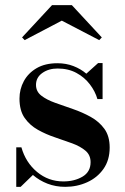

<svg xmlns="http://www.w3.org/2000/svg" viewBox="-20 -714 486 744"><path d="M43 10V-143H63Q79.5 -84.5 123.5 -47.8Q167.5 -11 225.5 -11Q268.5 -11 299.8 -29.5Q331 -48 331 -85.5Q331 -113.5 311 -130.2Q291 -147 259.8 -158.5Q228.5 -170 193.2 -181.8Q158 -193.5 126.8 -211Q95.5 -228.5 75.5 -257Q55.5 -285.5 55.5 -332Q55.5 -368.5 72.5 -399.8Q89.5 -431 122.2 -450Q155 -469 202.5 -469Q236 -469 264.5 -458Q293 -447 314.5 -428.5L360 -469.5H377.5V-330H357.5Q349 -360 328.2 -387.2Q307.5 -414.5 276 -431.5Q244.5 -448.5 203 -448.5Q168.5 -448.5 144 -431.2Q119.5 -414 119.5 -385Q119.5 -359.5 140 -343.5Q160.5 -327.5 193.2 -315.8Q226 -304 262.5 -291.5Q299 -279 331.5 -261Q364 -243 384.5 -214.8Q405 -186.5 405 -142.5Q405 -93.5 381 -59.5Q357 -25.5 317.8 -7.8Q278.5 10 232.5 10Q196 10 164.2 -2.2Q132.5 -14.5 107.5 -36L60 10ZM75.5 -558.5 65.5 -569 181.5 -694H258.5L374.5 -569L364.5 -558.5L219.5 -634Z"/></svg>

Font: Bodoni Moda SemiBold
Style: Regular
Weight: 600
Designer: Owen Earl
Foundry: indestructible type
Version: Version 2.005; ttfautohint (v1.8.4.7-5d5b)